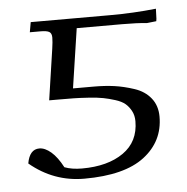

<svg xmlns="http://www.w3.org/2000/svg" viewBox="-41 -486 521 534"><g transform="rotate(-5 220.0 -219.0)"><path d="M22 -47.9Q28.8 -86.9 56.2 -86.9Q71.8 -86.9 88.9 -72.3Q106 -57.6 121.1 -28.8Q141.6 -21 169.9 -21Q241.7 -21 285.4 -51.5Q329.1 -82 329.1 -139.2Q329.1 -155.3 322.5 -167.7Q315.9 -180.2 306.2 -188.5Q296.4 -196.8 278.6 -202.4Q260.7 -208 245.6 -210.9Q230.5 -213.9 205.3 -215.6Q180.2 -217.3 163.3 -217.5Q146.5 -217.8 118.2 -217.8H95.2L116.2 -359.9Q119.1 -379.4 119.1 -391.1Q119.1 -402.8 112.3 -407Q105.5 -411.1 87.9 -411.1H58.1L63 -439H284.2Q349.6 -439 413.1 -445.8L412.1 -418L411.1 -411.1L384.8 -408.2Q357.9 -411.1 315.9 -411.1H189L164.1 -245.1H222.2Q252.9 -245.1 279.3 -241.5Q305.7 -237.8 334.5 -228.3Q363.3 -218.8 380.1 -197.8Q397 -176.8 397 -146Q397 -77.1 341.6 -34.7Q286.1 7.8 173.8 7.8Q88.4 7.8 22 -47.9Z"/></g></svg>

Font: Dihjauti
Style: Italic
Weight: 400
Italic angle: -9°
Designer: T. Christopher White
Version: Version 3.0.0